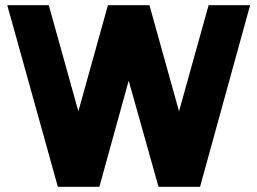

<svg xmlns="http://www.w3.org/2000/svg" viewBox="-20 -720 992 740"><path d="M784 -700 670 -291 556 -700H396L282 -291L168 -700H8L203 0H363L476 -409L591 0H751L944 -700Z"/></svg>

Font: Unageo
Style: ExtraBold
Weight: 800
Designer: Richard Sepsi
Foundry: Richard Sepsi
Version: Version 2.000